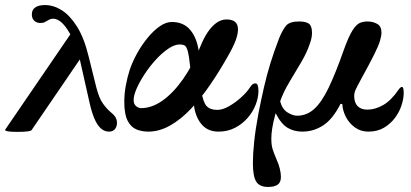

<svg xmlns="http://www.w3.org/2000/svg" viewBox="-28 -510 1627 760"><path d="M40 12Q-8 12 -8 4L262 -391L259 -357Q221 -436 182 -436Q172 -436 161 -429Q155 -425 148.5 -422Q142 -419 132 -419Q117 -419 107.5 -428Q98 -437 98 -453Q98 -471 111.5 -480.5Q125 -490 150 -490Q184 -490 216.5 -469.5Q249 -449 277 -404.5Q305 -360 323 -286L353 -165Q364 -122 378.5 -101.5Q393 -81 408 -68Q422 -57 428.5 -47Q435 -37 435 -23Q435 -9 427 1Q419 11 403 11Q386 11 371.5 -1.5Q357 -14 345.5 -41Q334 -68 325 -110L280 -310L308 -304L97 5Q95 8 82 10Q69 12 40 12Z M559 11Q533 11 511.5 2Q490 -7 477 -32.5Q464 -58 464 -107Q464 -139 470 -171.5Q476 -204 485 -232Q496 -265 514.5 -298.5Q533 -332 556.5 -360.5Q580 -389 604.5 -406Q629 -423 652 -423Q699 -423 725.5 -391Q752 -359 759 -305Q762 -285 762.5 -256.5Q763 -228 764.5 -199Q766 -170 769 -149Q776 -105 790 -90Q804 -75 832 -75Q853 -75 878.5 -89.5Q904 -104 926.5 -124.5Q949 -145 960 -162Q967 -173 972 -176.5Q977 -180 983 -180Q995 -180 995 -150Q995 -124 984 -95.5Q973 -67 952 -43Q931 -19 902 -4Q873 11 837 11Q797 11 773 -14.5Q749 -40 741 -84Q741 -87 740 -92.5Q739 -98 738.5 -103Q738 -108 737 -110Q730 -193 725.5 -238.5Q721 -284 716 -304.5Q711 -325 703.5 -329.5Q696 -334 683 -334Q663 -334 638.5 -317.5Q614 -301 590 -275Q566 -249 546 -219Q526 -189 513.5 -161Q501 -133 501 -114Q501 -98 510.5 -90Q520 -82 531 -82Q573 -82 615.5 -112Q658 -142 697 -197.5Q736 -253 766 -328Q778 -358 793.5 -381.5Q809 -405 828 -419Q847 -433 869 -433Q914 -433 914 -394Q914 -375 905 -350.5Q896 -326 876 -291Q843 -232 806 -177.5Q769 -123 729 -80.5Q689 -38 646 -13.5Q603 11 559 11Z M1033 230Q999 230 986 208.5Q973 187 973 136Q973 101 978 52Q983 3 995 -61Q1006 -117 1017 -165Q1028 -213 1042.5 -260Q1057 -307 1077 -359Q1091 -393 1105 -409Q1119 -425 1156 -425Q1183 -425 1195 -416Q1207 -407 1207 -380Q1207 -371 1205 -360Q1203 -349 1198 -336Q1187 -302 1163.5 -262.5Q1140 -223 1116.5 -183.5Q1093 -144 1081 -109Q1089 -78 1110 -65Q1131 -52 1148 -52Q1186 -52 1215.5 -78.5Q1245 -105 1272.5 -162Q1300 -219 1332 -310Q1352 -366 1367.5 -390Q1383 -414 1397 -419.5Q1411 -425 1426 -425Q1448 -425 1465 -415.5Q1482 -406 1482 -381Q1482 -368 1476 -348Q1470 -328 1452.5 -293Q1435 -258 1402 -198Q1384 -165 1379 -153.5Q1374 -142 1374 -130Q1374 -104 1387.5 -90Q1401 -76 1426 -76Q1457 -76 1488.5 -94Q1520 -112 1549 -154Q1557 -166 1563 -166Q1570 -166 1570 -142Q1570 -120 1561.5 -93.5Q1553 -67 1535.5 -43.5Q1518 -20 1492 -4.5Q1466 11 1430 11Q1400 11 1377 -5.5Q1354 -22 1341 -47.5Q1328 -73 1327 -98L1320 -99Q1289 -38 1251 -13.5Q1213 11 1169 11Q1136 11 1110.5 -4Q1085 -19 1063 -62Q1053 -25 1049.5 -2Q1046 21 1046 38Q1046 64 1051 80Q1056 96 1067 122Q1075 139 1079.5 157.5Q1084 176 1084 190Q1084 212 1071 221Q1058 230 1033 230Z"/></svg>

Font: Junicode VF
Style: Italic
Weight: 400
Italic angle: -11°
Designer: Peter S. Baker
Version: Version 2.209